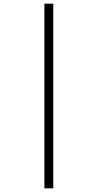

<svg xmlns="http://www.w3.org/2000/svg" viewBox="-20 -852 528 1038"><path d="M220 -832H268V166H220Z"/></svg>

Font: Noto Sans Gurmukhi UI SemiCondensed Light
Style: Regular
Weight: 300
Width: 4
Designer: Jelle Bosma - Monotype Design Team
Foundry: Monotype Imaging Inc.
Version: Version 2.004; ttfautohint (v1.8.4.7-5d5b)